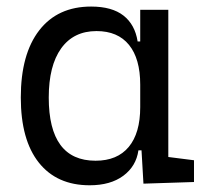

<svg xmlns="http://www.w3.org/2000/svg" viewBox="-20 -547 626 577"><path d="M249.5 9.8Q150.9 9.8 96.7 -58.3Q42.5 -126.5 42.5 -253.9Q42.5 -384.3 97.9 -455.8Q153.3 -527.3 253.9 -527.3Q316.4 -527.3 351.1 -500.2Q385.7 -473.1 393.6 -422.4H401.4V-517.6H485.8V-75.2L563 -65.4V0L411.1 4.9L405.3 -95.2H396Q389.2 -47.4 350.6 -18.8Q312 9.8 249.5 9.8ZM401.4 -225.1V-292.5Q401.4 -370.6 367.7 -412.1Q334 -453.6 270 -453.6Q201.2 -453.6 163.8 -401.6Q126.5 -349.6 126.5 -253.9Q126.5 -64 267.1 -64Q332.5 -64 366.9 -105.5Q401.4 -147 401.4 -225.1Z"/></svg>

Font: CaskaydiaMono NF SemiLight
Style: Regular
Weight: 350
Designer: Aaron Bell
Foundry: Saja Typeworks
Version: Version 2111.001; ttfautohint (v1.8.4);Nerd Fonts 3.1.1